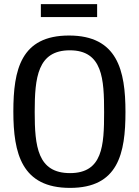

<svg xmlns="http://www.w3.org/2000/svg" viewBox="-20 -904 677 935"><path d="M321 11C556 11 591 -157 591 -359C591 -561 552 -731 316 -731C82 -731 45 -565 45 -361C45 -156 86 11 321 11ZM321 -61C163 -61 149 -191 149 -359C149 -526 163 -659 320 -659C480 -659 487 -519 487 -357C487 -195 480 -61 321 -61ZM179 -821H453V-884H179Z"/></svg>

Font: Hermeneus One
Style: Regular
Weight: 400
Designer: Rodrigo Fuenzalida, Pablo Impallari
Foundry: Pablo Impallari, Rodrigo Fuenzalida
Version: Version 1.002